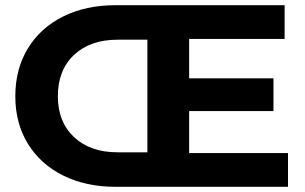

<svg xmlns="http://www.w3.org/2000/svg" viewBox="-20 -720 1176 740"><path d="M1090 -130V0H425Q311 0 223.5 -43.5Q136 -87 87.5 -166Q39 -245 39 -349Q39 -454 87.5 -533.5Q136 -613 223.5 -656.5Q311 -700 425 -700H1077V-570H709V-418H1034V-292H709V-130ZM548 -133V-567H433Q328 -567 265.5 -508.5Q203 -450 203 -349Q203 -250 265.5 -191.5Q328 -133 433 -133Z"/></svg>

Font: Montserrat-Bold
Style: Bold
Weight: 700
Version: Version 7.200